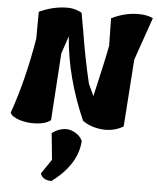

<svg xmlns="http://www.w3.org/2000/svg" viewBox="-68 -810 997 1222"><g transform="rotate(5 430.0 -199.0)"><path d="M766 -752Q822 -752 860 -734L765 -461Q759 -383 735 -31Q671 6 597.5 -1Q524 -8 474 -45Q356 -314 337 -572L299 -460Q286 -272 271 -31Q241 -6 182 -2Q123 2 72.5 -14Q22 -30 11 -56Q87 -270 132 -539L133 -711Q222 -753 316 -753Q360 -753 405 -729Q411 -697 426 -610Q454 -438 491 -282L526 -207Q575 -415 598 -535L595 -710Q680 -752 766 -752ZM299 220 282 51Q315 26 349 20Q383 14 408 24Q462 45 477 86Q467 236 307 355Q250 354 236 313Z"/></g></svg>

Font: Tillana ExtraBold
Style: Regular
Weight: 800
Designer: Lipi Raval (Devanagari, Latin), Jonny Pinhorn (Latin)
Foundry: Indian Type Foundry
Version: Version 2.003;PS 1.0;hotconv 1.0.79;makeotf.lib2.5.61930; tt